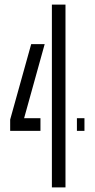

<svg xmlns="http://www.w3.org/2000/svg" viewBox="-20 -820 416 840"><path d="M24.5 -247.5V-297L116.5 -627H175.5L85.5 -303H157V-247.5ZM207 0V-800H266.5V0ZM316.5 -247.5V-303H349.5V-247.5Z"/></svg>

Font: Big Shoulders Stencil Text Thin Light
Style: Regular
Weight: 300
Version: Version 2.001